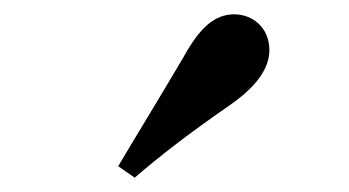

<svg xmlns="http://www.w3.org/2000/svg" viewBox="-20 -875 487 268"><path d="M145 -643 168 -627C203 -657 240 -686 299 -727C340 -755 356 -781 356 -805C356 -837 332 -855 307 -855C280 -855 259 -837 236 -795C197 -729 171 -687 145 -643Z"/></svg>

Font: Noto Serif CJK JP
Style: Bold
Weight: 700
Designer: Ryoko NISHIZUKA 西塚涼子 (kana & ideographs); Frank Grießhammer (Latin, Greek & Cyrillic); Wenlong ZHANG 张文龙 (bopomofo); San
Foundry: Adobe Systems Incorporated
Version: Version 1.000;PS 1;hotconv 16.6.53;makeotf.lib2.5.65590